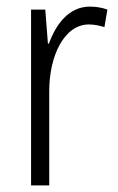

<svg xmlns="http://www.w3.org/2000/svg" viewBox="-20 -561 356 581"><path d="M252 -541C188 -541 149 -487 128 -429H125L117 -532H74V0H129V-282C128 -391 174 -487 249 -487C266 -487 283 -483 296 -479L305 -532C289 -538 270 -541 252 -541Z"/></svg>

Font: Noto Sans Devanagari Condensed Light
Style: Regular
Weight: 300
Width: 3
Designer: Jelle Bosma - Monotype Design Team
Foundry: Monotype Imaging Inc.
Version: Version 2.004